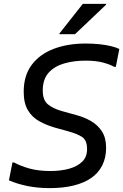

<svg xmlns="http://www.w3.org/2000/svg" viewBox="-20 -956 634 988"><path d="M44 -120H52Q85 -102 131 -89Q177 -76 240 -76Q292 -76 334.5 -87.5Q377 -99 402.5 -123.5Q428 -148 428 -188Q428 -235 402 -251.5Q376 -268 332 -280L260 -300Q219 -312 182.5 -332Q146 -352 124 -388Q102 -424 102 -484Q102 -567 143 -622Q184 -677 256 -704.5Q328 -732 420 -732Q458 -732 491.5 -728.5Q525 -725 551.5 -718.5Q578 -712 594 -704L576 -612H568Q547 -624 510.5 -634Q474 -644 420 -644Q360 -644 310 -629.5Q260 -615 230 -581.5Q200 -548 200 -490Q200 -441 226.5 -419Q253 -397 300 -384L372 -364Q414 -353 449 -332.5Q484 -312 505 -279Q526 -246 526 -196Q526 -144 506 -104.5Q486 -65 448.5 -39.5Q411 -14 357.5 -1Q304 12 236 12Q173 12 120 1Q67 -10 26 -28ZM286 -780V-784L406 -936H526V-932L366 -780Z"/></svg>

Font: Kufam
Style: Italic
Weight: 400
Italic angle: -11°
Designer: Artur Schmal
Foundry: Original Type
Version: Version 1.301; ttfautohint (v1.8.3)